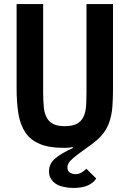

<svg xmlns="http://www.w3.org/2000/svg" viewBox="-20 -718 640 948"><path d="M62 -698C62 -698 62 -283 62 -283C62 -283 62 -283 62 -283C62 -235 65 -193 71 -156C77 -119 89 -88 106 -63C123 -38 146 -20 177 -7C208 6 247 12 296 12C296 12 296 12 296 12C313 12 327 11 338 8C338 8 340 13 340 13C340 13 340 13 340 13C302 30 273 47 253 64C232 81 222 103 222 128C222 128 222 128 222 128C222 143 225 155 232 165C238 176 247 184 258 191C269 198 281 202 296 205C310 208 325 210 341 210C341 210 341 210 341 210C371 210 396 206 415 197C434 188 447 177 455 163C455 163 406 115 406 115C406 115 406 115 406 115C399 123 391 129 382 134C373 139 363 142 352 142C352 142 352 142 352 142C342 142 333 139 325 134C317 129 313 121 313 108C313 108 313 108 313 108C313 101 315 94 319 87C323 80 330 73 339 65C348 57 359 48 374 37C388 27 405 15 425 0C425 0 425 0 425 0C452 -19 473 -38 488 -57C503 -76 514 -97 521 -119C528 -141 533 -165 535 -192C537 -219 538 -249 538 -283C538 -283 538 -698 538 -698C538 -698 407 -698 407 -698C407 -698 407 -263 407 -263C407 -263 407 -263 407 -263C407 -237 406 -214 405 -193C403 -172 399 -155 392 -141C385 -126 374 -115 360 -107C345 -99 325 -95 300 -95C300 -95 300 -95 300 -95C275 -95 255 -99 241 -107C226 -115 216 -126 209 -141C202 -155 197 -172 196 -193C194 -214 193 -237 193 -263C193 -263 193 -698 193 -698C193 -698 62 -698 62 -698Z"/></svg>

Font: IBM Plex Mono Mod
Style: SemiBold
Weight: 500
Designer: Mike Abbink, Paul van der Laan, Pieter van Rosmalen
Foundry: Bold Monday
Version: ""